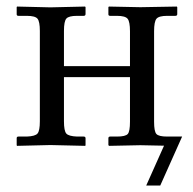

<svg xmlns="http://www.w3.org/2000/svg" viewBox="-20 -451 599 595"><path d="M103.5 -355Q103.5 -384.3 96.2 -393.1Q88.9 -401.9 63 -401.9H37.1Q31.7 -401.9 31.7 -406.7V-428.7L32.7 -430.7L136.2 -428.2L243.7 -430.7L245.1 -428.7V-407.7Q245.1 -401.9 239.3 -401.9H218.8Q193.4 -401.9 185.8 -393.6Q178.2 -385.3 178.2 -355V-246.1H382.8V-354Q382.8 -383.8 375.5 -392.8Q368.2 -401.9 342.3 -401.9H321.3Q315.9 -401.9 315.9 -406.7V-428.7L317.4 -430.7L415 -428.7L527.8 -430.7L529.3 -428.7V-407.2Q529.3 -401.9 523.4 -401.9H498Q472.7 -401.9 465.1 -393.1Q457.5 -384.3 457.5 -354V-73.7Q457.5 -43.9 464.6 -35.9Q471.7 -27.8 498 -27.8H501H523.4H544.4L476.6 124H433.1L488.3 0.5L415 -1L318.4 1L315.9 -1V-22.5Q315.9 -27.8 321.3 -27.8H342.3Q369.1 -27.8 376 -35.9Q382.8 -43.9 382.8 -73.7V-211.9H178.2V-75.2Q178.2 -45.4 185.5 -37.1Q192.9 -28.8 218.8 -27.8H239.3Q245.1 -27.8 245.1 -22.5V-1L244.1 1L136.2 -1.5L32.7 1L31.7 -1V-22.9Q31.7 -27.8 37.1 -27.8H63Q89.4 -28.8 96.4 -37.4Q103.5 -45.9 103.5 -75.2Z"/></svg>

Font: Libertinage
Style: f
Weight: 400
Designer: OSP
Foundry: OSP
Version: Version 1.0; 2008; OFL relea